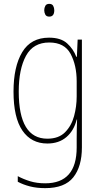

<svg xmlns="http://www.w3.org/2000/svg" viewBox="-20 -733 520 994"><path d="M209 -680Q209 -668 214.5 -657.5Q220 -647 235 -647Q261 -647 261 -680Q261 -692 255.5 -702.5Q250 -713 235 -713Q220 -713 214.5 -702.5Q209 -692 209 -680ZM377 -312V-234Q377 -182 363.5 -132Q350 -82 317 -48.5Q284 -15 225 -15Q77 -15 77 -259Q77 -375 114.5 -444Q152 -513 235 -513Q314 -513 345.5 -454Q377 -395 377 -312ZM50 -259Q50 -124 96 -57Q142 10 225 10Q285 10 324 -23.5Q363 -57 377 -114H379Q378 -84 377.5 -62.5Q377 -41 377 -15V30Q377 216 214 216Q171 216 136.5 205.5Q102 195 72 179V208Q100 223 135 232Q170 241 214 241Q315 241 359.5 185Q404 129 404 30V-528H382L378 -439H375Q360 -479 327.5 -508.5Q295 -538 234 -538Q140 -538 95 -463Q50 -388 50 -259Z"/></svg>

Font: Noto Sans Display SemiCondensed Thin
Style: Regular
Weight: 250
Width: 4
Designer: Monotype Design team
Foundry: Monotype Imaging Inc.
Version: 1.000